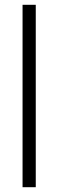

<svg xmlns="http://www.w3.org/2000/svg" viewBox="-20 -780 242 800"><path d="M129 0H74V-760H129Z"/></svg>

Font: Noto Sans Myanmar UI Condensed Light
Style: Regular
Weight: 300
Width: 3
Designer: Monotype Design Team
Foundry: Monotype Imaging Inc.
Version: Version 2.103; ttfautohint (v1.8.4.7-5d5b)